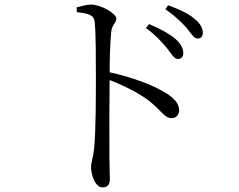

<svg xmlns="http://www.w3.org/2000/svg" viewBox="-20 -774 1040 837"><path d="M707 -565C728 -539 739 -517 755 -517C770 -517 779 -526 779 -542C779 -563 769 -583 744 -605C718 -627 680 -648 630 -669L616 -652C660 -620 686 -590 707 -565ZM792 -654C813 -629 825 -606 841 -606C855 -606 864 -614 864 -631C864 -652 853 -672 827 -693C802 -714 764 -733 713 -751L701 -734C745 -703 769 -679 792 -654ZM314 -742 315 -721C367 -715 390 -709 393 -677C398 -627 398 -518 398 -438C398 -362 398 -198 390 -124C386 -86 377 -68 377 -46C377 -12 395 43 427 43C449 43 459 31 459 5C459 -12 457 -42 457 -86C456 -192 457 -355 458 -425C525 -399 580 -370 624 -339C684 -293 696 -259 728 -259C750 -259 761 -276 761 -294C761 -324 735 -349 704 -368C649 -403 554 -438 458 -459C458 -514 460 -588 465 -636C469 -669 487 -673 487 -693C487 -716 419 -754 377 -754C358 -754 339 -748 314 -742Z"/></svg>

Font: Source Han Serif KR
Style: Regular
Weight: 400
Designer: Ryoko NISHIZUKA 西塚涼子 (kana & ideographs); Frank Grießhammer (Latin, Greek & Cyrillic); Wenlong ZHANG 张文龙 (bopomofo); San
Foundry: Adobe
Version: Version 2.001;hotconv 1.1.0;makeotfexe 2.6.0